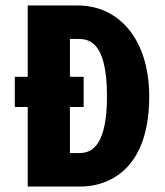

<svg xmlns="http://www.w3.org/2000/svg" viewBox="-20 -680 602 700"><path d="M81 0H276C346 0 524 -35 524 -328C524 -541 410 -660 264 -660H81V-400H34V-290H81ZM285 -290V-400H235V-538H262C298 -538 370 -537 370 -330C370 -155 319 -122 270 -122H235V-290Z"/></svg>

Font: Bricolage Grotesque 10pt Condensed ExtraBold
Style: Regular
Weight: 800
Width: 3
Designer: Mathieu Triay
Foundry: Atelier Triay
Version: Version 1.000;gftools[0.9.29]